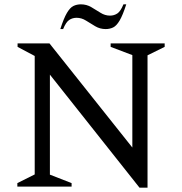

<svg xmlns="http://www.w3.org/2000/svg" viewBox="-20 -860 839 885"><path d="M60 0V-16L140 -56V-602L61 -644V-660H208L590 -180V-606L490 -644V-660H739V-644L660 -605V5H623L210 -516V-55L310 -16V0ZM258 -726Q274 -776 288.5 -800.5Q303 -825 318.5 -832.5Q334 -840 353 -840Q379 -840 401 -827Q423 -814 443.5 -801Q464 -788 487 -788Q506 -788 521 -798Q536 -808 549 -840H562Q546 -790 531.5 -765.5Q517 -741 501.5 -733.5Q486 -726 467 -726Q441 -726 419 -739Q397 -752 376.5 -765Q356 -778 333 -778Q314 -778 299 -768Q284 -758 271 -726Z"/></svg>

Font: Spectral
Style: Regular
Weight: 400
Designer: Jean-Baptiste Levee
Foundry: Production Type
Version: Version 2.001